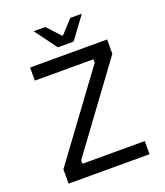

<svg xmlns="http://www.w3.org/2000/svg" viewBox="-166 -1046 994 1157"><g transform="rotate(-20 331.5 -467.5)"><path d="M292 -794 188 -935H263L340 -851H346L423 -935H497L393 -794ZM72 0V-92L469 -631V-653H93V-737H587V-645L191 -106V-84H591V0Z"/></g></svg>

Font: Tomorrow
Style: Regular
Weight: 400
Designer: Tony de Marco, Monica Rizzolli
Foundry: Just in Type
Version: Version 2.002